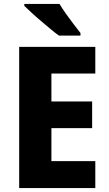

<svg xmlns="http://www.w3.org/2000/svg" viewBox="-20 -951 552 971"><path d="M462 0H77V-714H462V-579H240V-438H446V-303H240V-136H462ZM281 -931Q294 -909 313.5 -881.5Q333 -854 353 -828Q373 -802 387 -784V-771H278Q261 -783 237 -803Q213 -823 187 -845Q161 -867 139 -887.5Q117 -908 103 -921V-931Z"/></svg>

Font: Noto Sans Tamil SemiCondensed ExtraBold
Style: Regular
Weight: 800
Width: 4
Designer: Jelle Bosma - Monotype Design Team
Foundry: Monotype Imaging Inc.
Version: Version 2.004; ttfautohint (v1.8.4.7-5d5b)